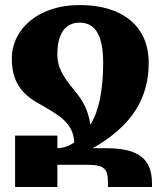

<svg xmlns="http://www.w3.org/2000/svg" viewBox="-20 -743 654 763"><path d="M40 0H208V-88H329C394 -88 409 -72 409 -18V0H584V-14C584 -112 530 -154 403 -154H348C503 -241 571 -352 571 -493C571 -639 467 -723 296 -723C134 -723 27 -629 27 -510C27 -410 73 -363 149 -323C214 -285 272 -254 275 -177C254 -162 232 -155 208 -154V-204H40ZM277 -382C233 -436 208 -471 208 -528C208 -610 240 -653 296 -653C356 -653 390 -607 390 -493C390 -385 373 -301 339 -247C332 -304 307 -347 277 -382Z"/></svg>

Font: Noto Serif Armenian Condensed Black
Style: Regular
Weight: 900
Width: 3
Designer: Monotype Design Team
Foundry: Monotype Imaging Inc.
Version: Version 2.008